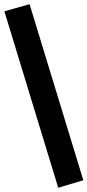

<svg xmlns="http://www.w3.org/2000/svg" viewBox="-40 -800 410 900"><path d="M350.6 44.9 98.6 -780.3 -19.5 -747.1 232.9 80.1Z"/></svg>

Font: Winston ExtraBold
Style: Regular
Weight: 800
Designer: Vernon Adams, Kim Jin-seong, David Berlow, Cristiano Sobral
Foundry: The Winston Project Authors
Version: Version 3.004